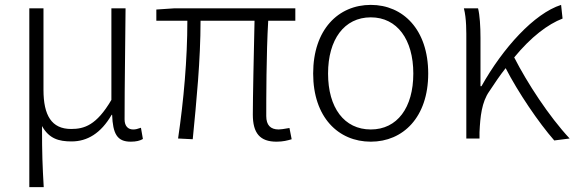

<svg xmlns="http://www.w3.org/2000/svg" viewBox="-20 -567 2352 786"><path d="M100 199H159C154 111 152 67 152 -51C181 1 221 12 273 12C337 12 393 -21 437 -97H439C442 -20 459 13 515 13C538 13 553 9 565 2L557 -44C542 -39 536 -37 525 -37C505 -37 490 -50 490 -78C490 -227 493 -377 494 -533H436V-158C375 -54 325 -39 271 -39C191 -39 158 -95 158 -199V-533H100Z M1112 13C1139 13 1157 8 1174 3L1165 -43C1143 -39 1128 -37 1121 -37C1087 -37 1070 -55 1070 -92C1070 -156 1070 -348 1078 -482H1189V-533H695L620 -528V-482H747C747 -325 732 -156 709 0L769 3C784 -150 801 -321 801 -482H1022C1019 -352 1015 -164 1015 -98C1015 -22 1044 13 1112 13Z M1498 13C1630 13 1733 -87 1733 -266C1733 -446 1630 -547 1498 -547C1365 -547 1262 -446 1262 -266C1262 -87 1365 13 1498 13ZM1498 -37C1389 -37 1323 -126 1323 -266C1323 -405 1389 -496 1498 -496C1606 -496 1672 -405 1672 -266C1672 -126 1606 -37 1498 -37Z M2312 0C2227 -91 2138 -228 2085 -332C2154 -416 2223 -468 2283 -491L2277 -547C2167 -512 2039 -371 1951 -214H1947V-412C1947 -459 1944 -506 1937 -533H1879C1890 -490 1889 -438 1889 -395V0H1943V-26C1946 -90 1952 -149 1983 -193C2006 -228 2027 -259 2050 -288C2101 -189 2185 -65 2249 8Z"/></svg>

Font: Spoqa Han Sans Neo Light
Style: Regular
Weight: 300
Designer: [Spoqa Han Sans Neo] Dong-huui Kim ___ Younghwa Kang ___ Yujin Lee ___ [Noto Sans] Ryoko NISHIZUKA ____ (kana & ideograp
Foundry: Spoqa (http://www.spoqa-han-sans.com)
Version: Version 1.100;hotconv 1.0.109;makeotfexe 2.5.65596